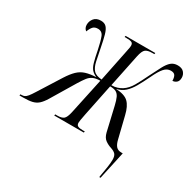

<svg xmlns="http://www.w3.org/2000/svg" viewBox="-255 -910 1298 1310"><g transform="rotate(30 394.5 -255.0)"><path d="M695 210Q703 165 709 126Q715 87 715 64Q715 34 703.5 20.5Q692 7 665 -2Q639 -10 617 -26Q595 -42 586 -79L543 -264Q534 -303 524 -324Q514 -345 497.5 -354Q481 -363 450 -363L399 -114Q392 -78 389.5 -63.5Q387 -49 387 -41Q387 -22 399.5 -16Q412 -10 436 -10H454L452 0H219L221 -10H239Q271 -10 287 -22.5Q303 -35 313 -82L373 -363Q338 -362 317 -352.5Q296 -343 280.5 -323Q265 -303 244 -269L131 -81Q111 -48 91.5 -30.5Q72 -13 45 -6.5Q18 0 -27 0H-55L-53 -10H-44Q-31 -10 -21 -14.5Q-11 -19 1 -33.5Q13 -48 31 -77L142 -253Q170 -297 196 -322Q222 -347 255.5 -357.5Q289 -368 337 -370Q312 -381 297.5 -397Q283 -413 273.5 -445.5Q264 -478 253 -536Q240 -599 227.5 -630.5Q215 -662 182 -662Q158 -662 145 -648.5Q132 -635 121 -606Q101 -621 101 -648Q101 -676 119 -698Q137 -720 173 -720Q201 -720 216.5 -703.5Q232 -687 242 -651Q252 -615 263 -558Q274 -499 283 -459.5Q292 -420 311 -399Q322 -387 338 -381.5Q354 -376 376 -374L428 -630Q433 -651 434 -660.5Q435 -670 435 -674Q435 -693 422 -698.5Q409 -704 383 -704H367L369 -714H603L601 -704H583Q550 -704 533 -691.5Q516 -679 506 -631L453 -374Q479 -374 498.5 -380.5Q518 -387 534 -397Q568 -419 592 -460.5Q616 -502 644 -561Q670 -613 688.5 -648Q707 -683 727.5 -700.5Q748 -718 779 -718Q812 -718 828 -700Q844 -682 844 -658Q844 -633 831 -621Q818 -609 799 -608Q799 -633 790.5 -648Q782 -663 756 -663Q727 -663 704.5 -637.5Q682 -612 655 -554Q630 -502 608 -463.5Q586 -425 559.5 -401Q533 -377 494 -368Q562 -365 592 -336Q622 -307 637 -243L678 -76Q686 -42 700.5 -26Q715 -10 742 -10H753L705 210Z"/></g></svg>

Font: Noto Serif Display ExtraCondensed
Style: Italic
Weight: 400
Width: 2
Italic angle: -12°
Designer: Monotype Design Team
Foundry: Monotype Imaging Inc.
Version: Version 2.009